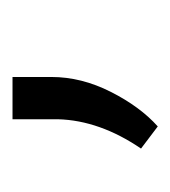

<svg xmlns="http://www.w3.org/2000/svg" viewBox="-2 -138 277 313"><g transform="rotate(-90 136.5 18.5)"><path d="M86.9 137.2 50.8 109.9Q96.7 42.5 98.6 -25.4V-99.6H167.5V-36.1Q167.5 12.7 143.3 60.5Q119.1 108.4 86.9 137.2Z"/></g></svg>

Font: Shabnam Light FD
Style: Light-FD
Weight: 300
Foundry: DejaVu fonts team - Redesigned by Saber Rastikerdar - Based on Vazir font
Version: Version 5.0.0